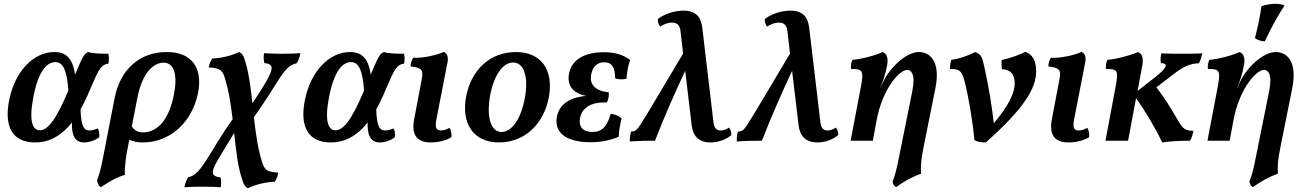

<svg xmlns="http://www.w3.org/2000/svg" viewBox="-20 -741 6883 1011"><path d="M550 -458C513 -458 469 -459 445 -467C424 -459 417 -448 375 -348C363 -436 326 -467 266 -467C157 -467 60 -367 29 -217C-1 -73 47 9 164 9C243 9 306 -29 359 -96C356 -30 374 9 423 9C448 9 480 -1 502 -18C505 -36 502 -53 495 -65C483 -60 468 -54 451 -54C425 -54 407 -69 404 -165C417 -188 429 -212 441 -239C494 -358 503 -400 551 -406C554 -425 555 -445 550 -458ZM190 -55C151 -55 131 -103 156 -232C183 -371 229 -414 271 -414C310 -414 332 -376 340 -265C340 -264 339 -263 339 -262C272 -102 228 -55 190 -55Z M858 -467C721 -467 614 -382 583 -222L526 72C510 155 502 181 491 207C493 222 498 237 511 245C549 219 597 190 638 180C634 145 645 75 651 45L661 -5C686 5 703 9 732 9C874 9 990 -95 1022 -248C1050 -382 991 -467 858 -467ZM896 -244C863 -73 781 -44 734 -44C706 -44 689 -54 674 -75L703 -224C730 -364 792 -411 841 -411C900 -411 915 -342 896 -244Z M1466 -458C1432 -458 1397 -459 1371 -461C1367 -444 1368 -424 1372 -409C1419 -404 1422 -384 1384 -316C1366 -283 1335 -236 1309 -197C1301 -273 1292 -346 1275 -405C1263 -448 1258 -458 1239 -467C1207 -451 1152 -435 1098 -433C1088 -419 1082 -404 1079 -386C1143 -383 1153 -367 1165 -327C1183 -267 1193 -213 1205 -113C1148 -36 1092 64 1063 108C1027 162 1005 186 971 192C962 205 955 225 951 245C977 243 1013 242 1047 242C1081 242 1116 243 1142 245C1146 228 1145 208 1141 193C1092 188 1089 166 1126 103C1162 42 1195 -12 1213 -41C1222 44 1231 125 1250 188C1262 230 1270 243 1286 250C1317 234 1372 218 1427 216C1437 201 1442 186 1445 168C1381 165 1371 149 1359 109C1337 37 1327 -34 1317 -124C1383 -217 1402 -251 1447 -321C1481 -374 1504 -400 1542 -408C1551 -421 1558 -441 1562 -461C1537 -459 1500 -458 1466 -458Z M2107 -458C2070 -458 2026 -459 2002 -467C1981 -459 1974 -448 1932 -348C1920 -436 1883 -467 1823 -467C1714 -467 1617 -367 1586 -217C1556 -73 1604 9 1721 9C1800 9 1863 -29 1916 -96C1913 -30 1931 9 1980 9C2005 9 2037 -1 2059 -18C2062 -36 2059 -53 2052 -65C2040 -60 2025 -54 2008 -54C1982 -54 1964 -69 1961 -165C1974 -188 1986 -212 1998 -239C2051 -358 2060 -400 2108 -406C2111 -425 2112 -445 2107 -458ZM1747 -55C1708 -55 1688 -103 1713 -232C1740 -371 1786 -414 1828 -414C1867 -414 1889 -376 1897 -265C1897 -264 1896 -263 1896 -262C1829 -102 1785 -55 1747 -55Z M2248 9C2294 9 2335 -4 2357 -19C2359 -38 2355 -55 2347 -68C2332 -59 2316 -54 2302 -54C2275 -54 2270 -72 2278 -113L2337 -416C2342 -443 2333 -460 2317 -468C2290 -453 2205 -433 2156 -437C2147 -424 2143 -408 2142 -391C2208 -385 2209 -366 2200 -320L2161 -114C2145 -32 2174 9 2248 9Z M2608 9C2744 9 2847 -91 2871 -235C2894 -371 2832 -467 2696 -467C2562 -467 2460 -374 2434 -230C2409 -93 2470 9 2608 9ZM2621 -46C2565 -46 2540 -124 2561 -239C2580 -342 2627 -412 2682 -412C2739 -412 2764 -335 2744 -227C2723 -112 2674 -46 2621 -46Z M3162 -413C3202 -413 3219 -386 3219 -329C3238 -321 3263 -322 3279 -327C3281 -361 3287 -394 3298 -425C3260 -454 3216 -466 3159 -466C3060 -466 2993 -429 2977 -357C2963 -294 2996 -249 3067 -236C2976 -228 2926 -190 2913 -129C2895 -44 2960 8 3090 8C3140 8 3193 -1 3238 -21C3239 -54 3246 -88 3253 -117C3241 -131 3217 -139 3196 -142C3176 -75 3151 -46 3099 -46C3050 -46 3026 -73 3034 -118C3043 -170 3089 -206 3175 -201C3184 -217 3188 -239 3185 -255C3114 -262 3083 -296 3093 -349C3101 -392 3126 -413 3162 -413Z M3819 -69C3801 -58 3787 -54 3775 -54C3754 -54 3741 -65 3737 -96L3678 -595C3671 -650 3646 -685 3579 -685C3530 -685 3478 -667 3444 -641C3443 -625 3448 -612 3456 -601C3478 -615 3498 -622 3518 -622C3543 -622 3559 -611 3563 -579L3577 -459C3456 -256 3379 -125 3351 -83C3332 -54 3324 -49 3303 -48C3298 -31 3295 -11 3297 4C3351 0 3396 0 3429 0C3480 -131 3526 -235 3588 -368L3622 -82C3628 -27 3658 9 3721 9C3763 9 3803 -6 3831 -30C3831 -45 3827 -58 3819 -69Z M4382 -69C4364 -58 4350 -54 4338 -54C4317 -54 4304 -65 4300 -96L4241 -595C4234 -650 4209 -685 4142 -685C4093 -685 4041 -667 4007 -641C4006 -625 4011 -612 4019 -601C4041 -615 4061 -622 4081 -622C4106 -622 4122 -611 4126 -579L4140 -459C4019 -256 3942 -125 3914 -83C3895 -54 3887 -49 3866 -48C3861 -31 3858 -11 3860 4C3914 0 3959 0 3992 0C4043 -131 4089 -235 4151 -368L4185 -82C4191 -27 4221 9 4284 9C4326 9 4366 -6 4394 -30C4394 -45 4390 -58 4382 -69Z M4819 -467C4749 -467 4664 -381 4631 -311L4615 -277V-278C4628 -310 4643 -349 4652 -402C4657 -434 4651 -458 4628 -467C4590 -449 4514 -429 4469 -426C4462 -413 4460 -395 4461 -378C4523 -378 4529 -370 4513 -283L4459 0H4576L4596 -108C4626 -271 4715 -373 4757 -373C4777 -373 4802 -352 4784 -262L4716 76C4700 158 4694 178 4680 215C4682 227 4687 239 4699 244C4738 216 4786 188 4830 174C4827 140 4830 99 4842 40L4905 -274C4936 -427 4870 -467 4819 -467Z M5379 -468C5356 -455 5295 -433 5255 -425C5253 -409 5253 -393 5256 -377C5303 -373 5323 -351 5323 -300C5323 -252 5289 -181 5213 -92C5204 -171 5188 -276 5167 -371C5152 -441 5149 -455 5114 -467C5087 -451 5028 -430 4989 -426C4984 -412 4982 -389 4982 -377C5034 -380 5045 -364 5058 -317C5078 -243 5101 -110 5111 -3C5126 6 5150 10 5171 9C5376 -173 5436 -278 5436 -365C5436 -424 5416 -454 5379 -468Z M5606 9C5652 9 5693 -4 5715 -19C5717 -38 5713 -55 5705 -68C5690 -59 5674 -54 5660 -54C5633 -54 5628 -72 5636 -113L5695 -416C5700 -443 5691 -460 5675 -468C5648 -453 5563 -433 5514 -437C5505 -424 5501 -408 5500 -391C5566 -385 5567 -366 5558 -320L5519 -114C5503 -32 5532 9 5606 9Z M6293 -408C6302 -424 6307 -442 6311 -460C6278 -458 6243 -458 6217 -458C6179 -458 6132 -458 6095 -460C6091 -442 6090 -426 6093 -409C6112 -408 6120 -403 6118 -393C6115 -378 6089 -355 6048 -323L5970 -262L5996 -402C6001 -437 5994 -458 5972 -467C5933 -449 5856 -429 5811 -426C5804 -413 5803 -395 5803 -378C5867 -378 5870 -370 5854 -283L5801 0H5920L5962 -224C6015 -151 6077 -41 6100 9C6145 2 6197 0 6246 0C6255 -14 6260 -32 6264 -52C6221 -54 6212 -58 6181 -110C6141 -178 6113 -225 6069 -281L6156 -348C6214 -393 6248 -406 6293 -408Z M6744 -712C6731 -718 6714 -721 6696 -721C6673 -721 6647 -717 6622 -708C6616 -661 6605 -606 6588 -540C6602 -530 6621 -524 6640 -523C6670 -588 6708 -659 6744 -712ZM6698 -467C6628 -467 6543 -381 6510 -311L6494 -277V-278C6507 -310 6522 -349 6531 -402C6536 -434 6530 -458 6507 -467C6469 -449 6393 -429 6348 -426C6341 -413 6339 -395 6340 -378C6402 -378 6408 -370 6392 -283L6338 0H6455L6475 -108C6505 -271 6594 -373 6636 -373C6656 -373 6681 -352 6663 -262L6595 76C6579 158 6573 178 6559 215C6561 227 6566 239 6578 244C6617 216 6665 188 6709 174C6706 140 6709 99 6721 40L6784 -274C6815 -427 6749 -467 6698 -467Z"/></svg>

Font: Vollkorn Semibold
Style: Italic
Weight: 600
Italic angle: -11°
Designer: Friedrich Althausen
Foundry: Friedrich Althausen
Version: Version 4.015;PS 004.015;hotconv 1.0.88;makeotf.lib2.5.64775